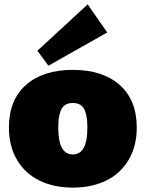

<svg xmlns="http://www.w3.org/2000/svg" viewBox="-20 -854 670 883"><path d="M21 -267.1Q21 -394 99.6 -463.4Q178.2 -532.7 314.9 -532.7Q451.7 -532.7 530.3 -463.4Q608.9 -394 608.9 -267.1Q608.9 -181.6 571.5 -118.7Q534.2 -55.7 468 -23.4Q401.9 8.8 314.9 8.8Q228 8.8 161.9 -23.4Q95.7 -55.7 58.3 -118.7Q21 -181.6 21 -267.1ZM248 -266.1Q248 -143.6 314.9 -143.6Q381.8 -143.6 381.8 -266.1Q381.8 -291 379.6 -308.3Q377.4 -325.7 371.1 -343.8Q364.7 -361.8 350.6 -371.1Q336.4 -380.4 314.9 -380.4Q293.5 -380.4 279.3 -371.1Q265.1 -361.8 258.8 -343.8Q252.4 -325.7 250.2 -308.3Q248 -291 248 -266.1ZM473.1 -704.6 202.6 -551.8 151.9 -620.6 383.3 -834Z"/></svg>

Font: Bevan
Style: Regular
Weight: 400
Foundry: vernon adams
Version: Version 1.000